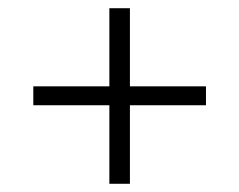

<svg xmlns="http://www.w3.org/2000/svg" viewBox="-20 -575 582 467"><path d="M246 -128V-555H296V-128ZM61 -319V-365H481V-319Z"/></svg>

Font: Montagu Slab 144pt Light
Style: Regular
Weight: 300
Designer: Florian Karsten
Foundry: Florian Karsten
Version: Version 1.000